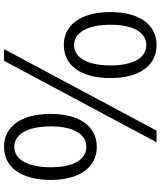

<svg xmlns="http://www.w3.org/2000/svg" viewBox="58 -843 798 954"><g transform="rotate(90 457.0 -366.0)"><path d="M204 -284C304 -284 368 -368 368 -516C368 -662 304 -745 204 -745C104 -745 40 -662 40 -516C40 -368 104 -284 204 -284ZM204 -335C144 -335 103 -398 103 -516C103 -634 144 -694 204 -694C265 -694 305 -634 305 -516C305 -398 265 -335 204 -335ZM224 13H282L687 -745H629ZM710 13C809 13 874 -70 874 -219C874 -365 809 -448 710 -448C610 -448 546 -365 546 -219C546 -70 610 13 710 13ZM710 -38C649 -38 608 -100 608 -219C608 -337 649 -396 710 -396C770 -396 811 -337 811 -219C811 -100 770 -38 710 -38Z"/></g></svg>

Font: Noto Sans CJK SC DemiLight
Style: Regular
Weight: 350
Designer: Ryoko NISHIZUKA 西塚涼子 (kana, bopomofo & ideographs); Paul D. Hunt (Latin, Greek & Cyrillic); Sandoll Communications 산돌커뮤니
Foundry: Adobe
Version: Version 2.004;hotconv 1.0.118;makeotfexe 2.5.65603